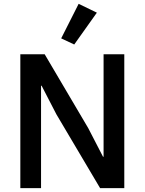

<svg xmlns="http://www.w3.org/2000/svg" viewBox="-20 -981 754 1001"><path d="M502 0 274 -385 197 -534H194V-382V0H86V-698H213L440 -313L517 -164H520V-316V-698H628V0ZM485 -915 367 -749 299 -781 390 -961Z"/></svg>

Font: IBM Plex Sans Medium
Style: Regular
Weight: 500
Designer: Mike Abbink, Paul van der Laan, Pieter van Rosmalen
Foundry: Bold Monday
Version: Version 3.201